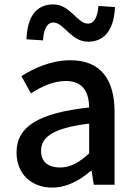

<svg xmlns="http://www.w3.org/2000/svg" viewBox="-20 -837 615 870"><path d="M217 13C283 13 342 -20 392 -63H395L405 0H499V-331C499 -477 436 -564 299 -564C211 -564 134 -528 77 -492L120 -414C167 -444 221 -470 279 -470C360 -470 383 -414 384 -350C155 -325 55 -264 55 -146C55 -49 122 13 217 13ZM252 -78C203 -78 166 -100 166 -154C166 -216 221 -257 384 -277V-142C339 -101 300 -78 252 -78ZM379 -648C460 -648 497 -711 501 -805L426 -810C422 -761 408 -730 378 -730C330 -730 298 -817 222 -817C140 -817 103 -755 100 -659L175 -654C178 -705 193 -735 222 -735C269 -735 302 -648 379 -648Z"/></svg>

Font: Noto Sans T Chinese Medium
Style: Regular
Weight: 500
Designer: Ryoko NISHIZUKA (kana & ideographs); Paul D. Hunt (Latin, Greek & Cyrillic); Wenlong ZHANG (bopomofo); Sandoll Communica
Foundry: Adobe Systems Incorporated
Version: Version 1.000;PS 1;hotconv 1.0.78;makeotf.lib2.5.61930